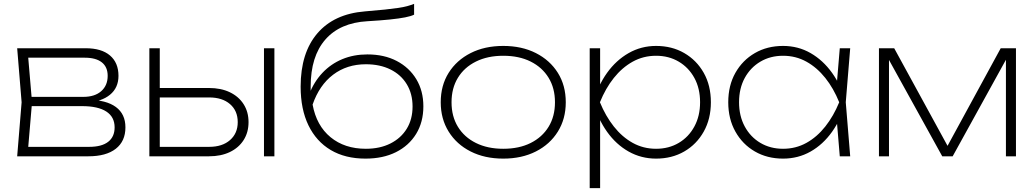

<svg xmlns="http://www.w3.org/2000/svg" viewBox="-20 -810 5365 995"><path d="M69 0 92 -280 69 -560H424Q506 -560 550 -522.5Q594 -485 594 -417Q594 -355 550 -319Q506 -283 429 -278L436 -293Q531 -292 580.5 -255.5Q630 -219 630 -150Q630 -78 580 -39Q530 0 438 0ZM124 -21 104 -49H442Q507 -49 540.5 -75Q574 -101 574 -150Q574 -204 531 -232Q488 -260 405 -260H119V-308H412Q471 -308 504.5 -337.5Q538 -367 538 -417Q538 -463 507.5 -487Q477 -511 419 -511H104L124 -538L146 -280Z M1348 -560H1402V0H1348ZM754 0V-560H808V-22L781 -49H1064Q1132 -49 1172 -84Q1212 -119 1212 -177Q1212 -236 1172 -270.5Q1132 -305 1064 -305H790V-354H1063Q1125 -354 1171 -332Q1217 -310 1242.5 -270Q1268 -230 1268 -177Q1268 -124 1242.5 -84Q1217 -44 1171 -22Q1125 0 1063 0Z M1874 12Q1769 12 1694 -32.5Q1619 -77 1578.5 -160.5Q1538 -244 1538 -361Q1538 -536 1624.5 -637Q1711 -738 1871 -751Q1934 -756 1975.5 -760.5Q2017 -765 2044 -769Q2071 -773 2089.5 -778Q2108 -783 2126 -790V-734Q2110 -726 2079.5 -720Q2049 -714 2001 -709Q1953 -704 1884 -700Q1742 -692 1666 -605Q1590 -518 1590 -361V-319H1581Q1607 -386 1651 -432.5Q1695 -479 1754 -503.5Q1813 -528 1884 -528Q1971 -528 2036 -494Q2101 -460 2137.5 -399.5Q2174 -339 2174 -259Q2174 -177 2136.5 -116Q2099 -55 2032 -21.5Q1965 12 1874 12ZM1876 -39Q1949 -39 2003.5 -66.5Q2058 -94 2088 -143Q2118 -192 2118 -258Q2118 -324 2088 -373.5Q2058 -423 2003.5 -450Q1949 -477 1876 -477Q1778 -477 1706.5 -423Q1635 -369 1600 -268Q1620 -159 1693 -99Q1766 -39 1876 -39Z M2588 12Q2492 12 2419 -25Q2346 -62 2305 -128Q2264 -194 2264 -280Q2264 -367 2305 -432.5Q2346 -498 2419 -535Q2492 -572 2588 -572Q2684 -572 2757 -535Q2830 -498 2871 -432.5Q2912 -367 2912 -280Q2912 -194 2871 -128Q2830 -62 2757 -25Q2684 12 2588 12ZM2588 -39Q2670 -39 2730 -69Q2790 -99 2823 -153Q2856 -207 2856 -280Q2856 -353 2823 -407Q2790 -461 2730 -491Q2670 -521 2588 -521Q2507 -521 2446.5 -491Q2386 -461 2353 -407Q2320 -353 2320 -280Q2320 -207 2353 -153Q2386 -99 2446.5 -69Q2507 -39 2588 -39Z M3036 -560H3090V-330L3086 -315V-247L3090 -224V165H3036ZM3055 -280Q3079 -367 3126 -432.5Q3173 -498 3238 -535Q3303 -572 3380 -572Q3462 -572 3526 -535Q3590 -498 3627 -432.5Q3664 -367 3664 -280Q3664 -194 3627 -128Q3590 -62 3526 -25Q3462 12 3380 12Q3303 12 3238 -24.5Q3173 -61 3126 -127Q3079 -193 3055 -280ZM3608 -280Q3608 -352 3578.5 -406Q3549 -460 3497.5 -490.5Q3446 -521 3380 -521Q3314 -521 3259 -490.5Q3204 -460 3161 -406Q3118 -352 3089 -280Q3118 -209 3161 -154.5Q3204 -100 3259 -69.5Q3314 -39 3380 -39Q3446 -39 3497.5 -69.5Q3549 -100 3578.5 -154.5Q3608 -209 3608 -280Z M4332 0 4314 -215 4338 -280 4314 -345 4332 -560H4386L4363 -280L4386 0ZM4363 -280Q4339 -193 4292 -127Q4245 -61 4180.5 -24.5Q4116 12 4038 12Q3956 12 3892 -25Q3828 -62 3791 -128Q3754 -194 3754 -280Q3754 -367 3791 -432.5Q3828 -498 3892 -535Q3956 -572 4038 -572Q4116 -572 4180.5 -535Q4245 -498 4292 -432.5Q4339 -367 4363 -280ZM3810 -280Q3810 -209 3839.5 -154.5Q3869 -100 3920.5 -69.5Q3972 -39 4038 -39Q4104 -39 4159 -69.5Q4214 -100 4257 -154.5Q4300 -209 4329 -280Q4300 -352 4257 -406Q4214 -460 4159 -490.5Q4104 -521 4038 -521Q3972 -521 3920.5 -490.5Q3869 -460 3839.5 -406Q3810 -352 3810 -280Z M4535 0V-560H4614L4913 -13H4868L5166 -560H5245V0H5193V-551H5221L4917 0H4863L4559 -550H4587V0Z"/></svg>

Font: Unbounded ExtraLight
Style: Regular
Weight: 250
Designer: Luke Prowse, Jean-Baptiste Morizot, Fátima Lázaro, Florian Runge
Foundry: NaN
Version: Version 1.701;gftools[0.9.28.dev5+ged2979d]